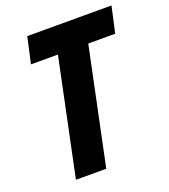

<svg xmlns="http://www.w3.org/2000/svg" viewBox="-132 -809 794 904"><g transform="rotate(-20 265.5 -357.0)"><path d="M93 0H245L367 -583H502L531 -714H109L80 -583H215Z"/></g></svg>

Font: Noto Sans Display SemiCondensed Extra
Style: Italic
Weight: 800
Width: 4
Italic angle: -12°
Designer: Monotype Design Team
Foundry: Monotype Imaging Inc.
Version: Version 1.900